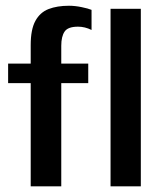

<svg xmlns="http://www.w3.org/2000/svg" viewBox="-20 -661 577 681"><path d="M88.9 0V-366.2H8.8V-435.5H88.9V-501Q88.9 -556.6 105.5 -586.9Q122.1 -617.2 152.3 -628.9Q182.6 -640.6 224.6 -640.6Q246.1 -640.6 269.5 -635.7Q293 -630.9 304.7 -626V-554.7Q281.2 -566.4 256.8 -566.4Q220.7 -566.4 209 -548.8Q197.3 -531.2 197.3 -499V-435.5H293V-366.2H197.3V0ZM372.1 0V-629.9H479.5V0Z"/></svg>

Font: Padauk
Style: Bold
Weight: 700
Designer: Debbi Hosken, Becca Hirsbrunner Spalinger
Foundry: SIL International
Version: Version 5.003